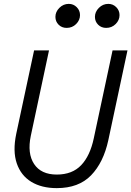

<svg xmlns="http://www.w3.org/2000/svg" viewBox="-20 -960 678 991"><path d="M273 11Q195 11 141.5 -21.5Q88 -54 66.5 -117Q45 -180 64 -270L156 -700H233L139 -259Q120 -168 156 -113.5Q192 -59 273 -59Q353 -59 399 -107.5Q445 -156 464 -246L561 -700H638L539 -236Q514 -121 450 -55Q386 11 273 11ZM324 -816Q299 -816 282.5 -832.5Q266 -849 266 -873Q266 -899 286.5 -919.5Q307 -940 335 -940Q359 -940 376 -923Q393 -906 393 -882Q393 -856 373 -836Q353 -816 324 -816ZM528 -816Q503 -816 486.5 -832.5Q470 -849 470 -873Q470 -899 490.5 -919.5Q511 -940 539 -940Q563 -940 580 -923Q597 -906 597 -882Q597 -856 577 -836Q557 -816 528 -816Z"/></svg>

Font: Red Hat Mono
Style: Italic
Weight: 400
Italic angle: -12°
Monospace: yes
Designer: Pentagram, MCKL
Foundry: MCKL
Version: Version 1.030